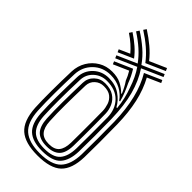

<svg xmlns="http://www.w3.org/2000/svg" viewBox="-253 -870 940 940"><g transform="rotate(45 216.5 -400.0)"><path d="M273.8 -685Q249.8 -716.5 219.1 -742.8Q188.5 -769 151.2 -792.8L161.2 -807.5Q196.8 -784.5 226.6 -759.6Q256.5 -734.8 279.8 -705L366 -743L372.5 -728.5ZM220 -23Q154 -23 121.9 -52.4Q89.8 -81.8 85.8 -150Q83.2 -197.2 83.6 -261Q84 -324.8 86.2 -400.8Q88 -446.2 120.2 -476.9Q152.5 -507.5 199.5 -507.5Q244.8 -507.5 277.4 -485.5Q310 -463.5 326.8 -431.8H331.8Q328.8 -463.5 322 -492.5Q315.2 -521.5 305.8 -546.2Q287.2 -603 258.8 -644.2L152.8 -597.5L146.5 -611.8L248.8 -657Q227 -687 198 -712.9Q169 -738.8 131.8 -762.8L141.5 -777.8Q179.5 -753.8 211.1 -726.4Q242.8 -699 266.8 -664.8L378.8 -714L385 -699.8L276.8 -652Q311.2 -600.8 329.4 -533.6Q347.5 -466.5 349.8 -374.8Q351 -308 350.9 -256Q350.8 -204 349.8 -149.2Q348 -86.2 319.6 -54.6Q291.2 -23 220 -23ZM140.2 -626.5 133.8 -640.8 189.2 -665.5Q160.2 -700.8 112.2 -733L122 -748Q152.8 -727.8 177 -706.6Q201.2 -685.5 219.2 -661.5ZM220 8.5Q133.8 8.5 93 -27.4Q52.2 -63.2 47 -148.8Q44.5 -196 44.9 -264.5Q45.2 -333 47.5 -401.5Q49.2 -440.8 68.1 -472.4Q87 -504 118.4 -522.6Q149.8 -541.2 188.8 -541.2Q225.8 -541.2 250.6 -528.6Q275.5 -516 294.5 -496.8H299Q292.5 -512.2 284.2 -528Q276 -543.8 266.8 -556.8Q262.5 -567.8 256.9 -579.5Q251.2 -591.2 244 -603L165.5 -568.5L159.2 -583L250.8 -623.2Q271.2 -590.8 284 -556Q293.2 -537.5 303.2 -512.9Q313.2 -488.2 319 -464.5H313.2Q294.8 -491.5 264.5 -507.9Q234.2 -524.2 195 -524.2Q141.5 -524.2 105.2 -488.8Q69 -453.2 67 -401Q64.8 -336.5 64.2 -268.1Q63.8 -199.8 66.5 -149.2Q71 -71.5 108 -39.4Q145 -7.2 220 -7.2Q300.2 -7.2 333.6 -41.8Q367 -76.2 369.2 -148.8Q370.2 -202.2 370.2 -256.4Q370.2 -310.5 369.2 -375.5Q365 -544 303 -646.2L391.2 -685.2L397.8 -670.8L328.8 -640.2Q358 -586.8 372.4 -522.2Q386.8 -457.8 388.5 -376Q389.8 -306 389.6 -251.9Q389.5 -197.8 388.5 -148Q386.2 -65.5 347.8 -28.5Q309.2 8.5 220 8.5ZM220 -38.8Q280 -38.8 304.5 -66.8Q329 -94.8 330.5 -150.8Q331.5 -193 331.4 -253.6Q331.2 -314.2 330.8 -366.8Q329.5 -422 296.2 -456.4Q263 -490.8 203 -490.8Q163 -490.8 135.1 -465Q107.2 -439.2 105.8 -400.5Q103.2 -324 103 -261.5Q102.8 -199 105.2 -151Q108.8 -91.8 135.8 -65.2Q162.8 -38.8 220 -38.8ZM220 -54.8Q172.8 -54.8 150.1 -77.9Q127.5 -101 124.5 -152.2Q122 -200 122.5 -262.6Q123 -325.2 125.2 -400.2Q126.2 -432.8 149.1 -454.6Q172 -476.5 205 -476.5Q242.8 -476.5 265.9 -461.1Q289 -445.8 299.8 -421.9Q310.5 -398 311.2 -372.5Q311.8 -342 312 -301.9Q312.2 -261.8 312 -221.8Q311.8 -181.8 311.2 -151.2Q310 -99 287.4 -76.9Q264.8 -54.8 220 -54.8ZM220 -70.5Q257.8 -70.5 274.4 -90.8Q291 -111 292 -151.8Q292.5 -179.8 292.6 -218.4Q292.8 -257 292.6 -297.6Q292.5 -338.2 292 -372.2Q291.2 -392.2 284.4 -413Q277.5 -433.8 260.1 -447.8Q242.8 -461.8 210.5 -461.8Q183.5 -461.8 164.5 -444.2Q145.5 -426.8 144.5 -400Q142.2 -322.8 141.8 -262.1Q141.2 -201.5 144 -153Q146.2 -111.5 163.9 -91Q181.5 -70.5 220 -70.5Z"/></g></svg>

Font: Big Shoulders Inline Text SemiBold
Style: Regular
Weight: 600
Designer: Patric King
Foundry: XO Type Co
Version: Version 1.000